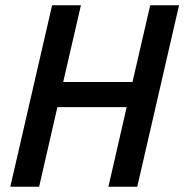

<svg xmlns="http://www.w3.org/2000/svg" viewBox="-20 -706 697 726"><path d="M499 0H390L459 -301H197L128 0H19L177 -686H286L219 -396H481L548 -686H657Z"/></svg>

Font: Storia Sans SemiBold
Style: Italic
Weight: 600
Italic angle: -13°
Designer: Campivisivi
Foundry: Accademia di Belle Arti di Urbino and students of MA course of Visual design
Version: Version 60.001;May 25, 2020;FontCreator 12.0.0.2522 64-bit